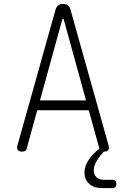

<svg xmlns="http://www.w3.org/2000/svg" viewBox="-20 -760 640 975"><path d="M484 -7 431 -200H169L116 -7Q114 1 108.5 5.5Q103 10 92 10Q77 10 70.5 2Q64 -6 69 -23L262 -711Q266 -725 275.5 -732.5Q285 -740 300 -740Q315 -740 324.5 -732.5Q334 -725 338 -711L531 -23Q536 -6 529.5 2Q523 10 508 10H507Q486 32 473 54Q456 82 456 103Q456 126 469.5 139.5Q483 153 507 153H550Q561 153 566 158Q571 163 571 174Q571 185 566 190Q561 195 550 195H498Q457 195 433 173.5Q409 152 409 115Q409 84 431 51Q451 21 485 -5Q484 -6 484 -7ZM183 -250H417L304 -660Q303 -665 300.5 -665Q298 -665 296 -660Z"/></svg>

Font: Maple Mono Thin
Style: Regular
Weight: 250
Monospace: yes
Designer: subframe7536
Version: Version 7.000